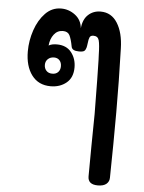

<svg xmlns="http://www.w3.org/2000/svg" viewBox="-58 -631 704 941"><g transform="rotate(5 294.5 -160.0)"><path d="M518 -101Q518 54 515 222Q515 241 501 253Q487 265 459 265Q410 265 410 225L411 76L413 -82L411 -252L409 -349Q409 -365 408 -372Q407 -423 401.5 -443.5Q396 -464 374 -464Q360 -464 355.5 -454.5Q351 -445 349 -425Q347 -409 345 -402Q342 -391 335.5 -386Q329 -381 310 -381Q275 -381 272 -402Q265 -439 256 -456.5Q247 -474 223 -474Q196 -474 179 -452Q162 -430 159 -397Q174 -406 199 -406Q246 -406 270.5 -375Q295 -344 295 -301Q295 -251 263.5 -225Q232 -199 186 -199Q126 -199 93 -243Q60 -287 60 -360Q60 -413 77.5 -464.5Q95 -516 127.5 -549.5Q160 -583 205 -583Q243 -583 274 -559.5Q305 -536 309 -495Q313 -539 338 -562Q363 -585 399 -585Q452 -585 481.5 -538Q511 -491 513 -414Q518 -251 518 -101ZM149 -301Q149 -284 159.5 -272.5Q170 -261 189 -261Q207 -261 217.5 -272Q228 -283 228 -301Q228 -319 218 -330Q208 -341 191 -341Q173 -341 161 -330Q149 -319 149 -301Z"/></g></svg>

Font: Mali SemiBold
Style: Regular
Weight: 600
Designer: Kitiyaporn Chalermlarp | Katatrad Aksorn Co.,Ltd.
Foundry: Cadson Demak Co.,Ltd.
Version: Version 1.000; ttfautohint (v1.6)